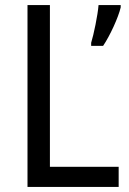

<svg xmlns="http://www.w3.org/2000/svg" viewBox="-20 -734 508 754"><path d="M88 0H446V-79H176V-714H88ZM454 -705V-714H367C364 -675 348 -598 338 -566V-554H385C412 -594 445 -666 454 -705Z"/></svg>

Font: Noto Sans Lao SemiCondensed
Style: Regular
Weight: 400
Width: 4
Designer: Monotype Design Team
Foundry: Monotype Imaging Inc.
Version: Version 2.004